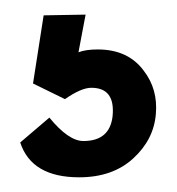

<svg xmlns="http://www.w3.org/2000/svg" viewBox="-20 -25 244 264"><path d="M88.9 218.8Q23.4 218.8 7.8 170.9L47.9 136.7Q74.2 168.9 94.7 168.9Q130.9 168.9 134.8 134.8Q138.7 95.7 105.5 95.7Q91.8 95.7 69.3 111.3L25.4 89.8L40 -3.9L97.7 -4.9L87.9 46.9Q97.7 43 114.3 43Q156.2 43 177.7 72.3Q197.3 97.7 194.3 131.8Q191.4 167 163.1 192.9Q134.8 218.8 88.9 218.8Z"/></svg>

Font: Puritan
Style: Italic
Weight: 400
Version: 2.0a